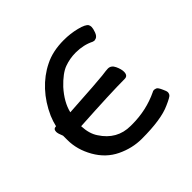

<svg xmlns="http://www.w3.org/2000/svg" viewBox="-134 -629 789 789"><g transform="rotate(-45 261.0 -234.0)"><path d="M270 23Q215 23 163 -2Q111 -27 80.5 -80.5Q50 -134 50 -190V-215Q41 -236 41 -246Q41 -263 57 -263Q62 -285 72 -309Q96 -363 133.5 -403.5Q171 -444 218 -467Q265 -491 330 -491Q368 -491 403.5 -482Q439 -473 446 -461Q449 -455 449 -448Q449 -439 443 -422.5Q437 -406 426 -402L417 -400L409 -402Q373 -420 328 -420Q294 -420 262.5 -408.5Q231 -397 192 -356Q150 -309 139 -262Q317 -273 338 -276Q367 -280 375 -280Q394 -280 403.5 -259.5Q413 -239 413 -224Q413 -201 394 -201Q316 -201 130 -190Q132 -145 151 -117Q196 -47 275 -47H284Q366 -47 437 -81Q441 -84 447 -84Q451 -84 458 -81.5Q465 -79 474 -58Q481 -44 481 -36Q481 -32 477.5 -25Q474 -18 437 -2Q383 23 270 23Z"/></g></svg>

Font: ToneOZ-Pinyin-WenKai-Medium
Style: Medium
Weight: 700
Designer: Fontworks Inc.
Foundry: ToneOZ
Version: Version 0.240331